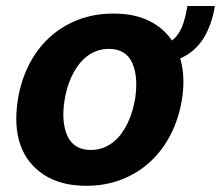

<svg xmlns="http://www.w3.org/2000/svg" viewBox="-20 -597 723 628"><path d="M38.7 -273.1Q48.7 -333.8 74.6 -384.9Q100.5 -436.1 140.6 -473.4Q180.8 -510.7 233.8 -531.6Q286.9 -552.6 351.2 -552.6Q418.7 -552.6 466.4 -529.5Q514.2 -506.4 542.3 -464.5Q563.9 -480.5 575.3 -509.1Q586.6 -537.6 593 -577.4H682.9Q672.6 -514.6 645.1 -470.9Q617.5 -427.2 569.6 -405.9Q587.4 -343 574.6 -268.5Q564.3 -208.1 538.2 -157Q512.1 -105.8 471.9 -68.5Q431.8 -31.2 378.9 -10.3Q326 10.7 262.1 10.7Q179 10.7 123.9 -25.2Q67.8 -61.8 46.3 -124.1Q24.9 -186.4 38.7 -273.1ZM200.3 -152.7Q221.6 -106.5 277 -106.5Q299.4 -106.5 317.8 -113.6Q336.3 -120.7 351.4 -133Q366.5 -145.2 378.2 -161.6Q389.9 -177.9 398.6 -196.6Q407.3 -215.2 413 -235.1Q418.7 -255 421.9 -273.8Q432.9 -345.5 412.6 -391Q392 -437.1 335.9 -437.1Q313.9 -437.1 295.3 -430Q276.6 -422.9 261.5 -410.5Q246.4 -398.1 234.6 -381.6Q222.7 -365.1 214 -346.4Q205.3 -327.8 199.6 -307.9Q193.9 -288 191.1 -269.2Q180 -197.8 200.3 -152.7Z"/></svg>

Font: Inter P
Style: Bold Italic
Weight: 700
Italic angle: 9.39999°
Designer: Rasmus Andersson
Foundry: rsms
Version: Version 3.018;git-588b23468